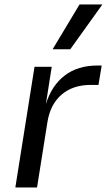

<svg xmlns="http://www.w3.org/2000/svg" viewBox="-20 -830 473 850"><path d="M291 -611.8H212.9L332 -810.1H433.1ZM144 0H47.9L132.8 -534.2H209L183.1 -369.1Q208.5 -451.2 266.4 -495.6Q324.2 -540 412.1 -540H430.2L416 -454.1H381.8Q302.7 -454.1 252.7 -411.1Q202.6 -368.2 189.9 -289.1Z"/></svg>

Font: Sora Italic
Style: Regular
Weight: 400
Designer: Jonathan Barnbrook, Julián Moncada
Foundry: Barnbrook Fonts
Version: Version 2.000